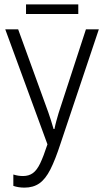

<svg xmlns="http://www.w3.org/2000/svg" viewBox="-20 -848 472 878"><path d="M92 10Q64 10 41 2V-50Q63 -43 85 -43Q112 -43 130.5 -56.5Q149 -70 164 -101.5Q179 -133 197 -188L4 -714H63L201 -334Q207 -316 213 -298Q219 -280 225 -258H229Q233 -278 238 -296Q243 -314 248 -331L373 -714H432L257 -192Q233 -118 210.5 -73.5Q188 -29 160 -9.5Q132 10 92 10ZM338 -828V-784H99V-828Z"/></svg>

Font: Noto Sans Condensed Light
Style: Regular
Weight: 300
Width: 3
Designer: Monotype Design Team
Foundry: Monotype Imaging Inc.
Version: Version 2.013; ttfautohint (v1.8.4.7-5d5b)